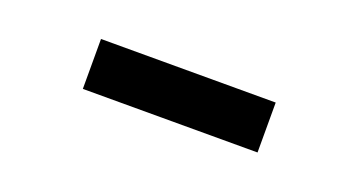

<svg xmlns="http://www.w3.org/2000/svg" viewBox="-24 -845 648 347"><g transform="rotate(20 300.0 -672.0)"><path d="M132 -720H468V-624H132Z"/></g></svg>

Font: Kufam
Style: Bold
Weight: 700
Designer: Wael Morcos, Artur Schmal
Foundry: Original Type
Version: Version 1.300; ttfautohint (v1.8.3)